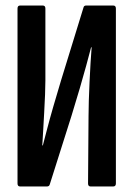

<svg xmlns="http://www.w3.org/2000/svg" viewBox="-20 -675 482 695"><path d="M52.8 0Q43.4 0 43.4 -10.9V-644.1Q43.4 -655 52.8 -655H134.9Q144.3 -655 144.3 -644.1V-384Q144.3 -364 143.1 -332.7Q141.9 -301.4 139.9 -266.6Q137.9 -231.9 136.2 -200.6Q134.5 -169.3 133.1 -148.7H135.1Q141.9 -175 151 -209.6Q160 -244.3 172.6 -288Q185.3 -331.7 201 -384L282.1 -647.4Q283.7 -655 291.7 -655H389.9Q399.5 -655 399.5 -644.1V-10.9Q399.5 0 389.6 0H308Q298.7 0 298.7 -10.9L300.5 -255.1Q300.5 -278.3 301.5 -310.9Q302.5 -343.5 304.2 -379.3Q305.9 -415.1 307.8 -447.7Q309.7 -480.4 311.7 -503.6H309.7Q302.2 -474.5 292.1 -437.5Q281.9 -400.5 268.8 -355.4Q255.7 -310.3 238.6 -255.1L160.2 -7.6Q158.4 0 149.7 0Z"/></svg>

Font: Sofia Sans Extra Condensed
Style: Regular
Weight: 400
Designer: Botio Nikoltchev, Ani Petrova
Foundry: lettersoup
Version: Version 4.101